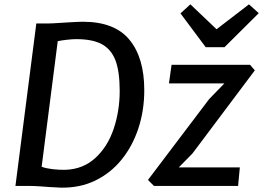

<svg xmlns="http://www.w3.org/2000/svg" viewBox="-20 -855 1210 883"><path d="M260.5 8Q230.5 7 207.8 5.2Q185 3.5 161.2 1.8Q137.5 0 103.5 0H51L147 -747H200Q208.5 -747 223.8 -747.8Q239 -748.5 257.8 -749.8Q276.5 -751 296 -752.2Q315.5 -753.5 332.8 -754.2Q350 -755 361 -755Q507.5 -755 575.5 -672Q643.5 -589 643.5 -440.5Q643.5 -347 616.5 -265Q589.5 -183 539.2 -121Q489 -59 418.5 -24.8Q348 9.5 260.5 8ZM279.5 -74Q362.5 -76.5 419 -129Q475.5 -181 503 -263.2Q530.5 -345.5 530.5 -437Q530.5 -526.5 510.5 -579Q490 -630 447 -652.5Q404 -675 331 -675Q312.5 -675 286.2 -672Q260 -669 245.5 -665.5L171.5 -88Q192 -80.5 221.8 -77Q251.5 -73.5 279.5 -74ZM688 0 660.5 -27.5 942 -399.5 1012 -471.5H757L769 -557H1130L1152 -531.5L865 -149L802 -85H1083L1075 0ZM926 -638 810 -793.5 855.5 -835 976 -720.5 1125 -835 1170 -794.5 1012.5 -638Z"/></svg>

Font: Koeln Type Sans
Style: Italic
Weight: 400
Italic angle: -7.5°
Designer: Eben Sorkin
Foundry: Eben Sorkin
Version: Version 2.001